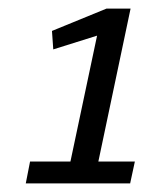

<svg xmlns="http://www.w3.org/2000/svg" viewBox="-20 -677 348 447"><path d="M50 -301H144L206 -594L104 -562L101 -605L228 -657H284L209 -301H294L283 -250H40Z"/></svg>

Font: Epunda Sans Medium
Style: Italic
Weight: 500
Italic angle: -12.0243°
Designer: Simon Atzbach
Foundry: typofactur
Version: Version 2.204; ttfautohint (v1.8.4.7-5d5b)